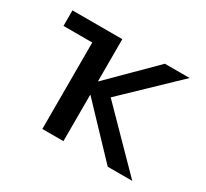

<svg xmlns="http://www.w3.org/2000/svg" viewBox="-112 -683 907 847"><g transform="rotate(30 342.0 -260.0)"><path d="M37.1 -440.4V-519.5H291V-305.7H293L507.8 -519.5H633.8L375 -271.5L641.6 0H516.6L293 -235.4H291V0H183.6V-440.4Z"/></g></svg>

Font: GenEi M Gothic v2 Medium
Style: Regular
Weight: 500
Version: Version 2.0